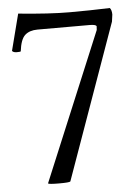

<svg xmlns="http://www.w3.org/2000/svg" viewBox="-52 -753 560 797"><g transform="rotate(-5 228.0 -354.5)"><path d="M54 -713Q184 -700 267.5 -700Q351 -700 435 -703Q443 -694 443 -675L439 -646L209 0Q205 4 162 4Q119 4 116 0L373 -617L374 -633Q370 -640 345 -640H128Q95 -640 76 -623Q57 -606 51 -556Q49 -554 34.5 -554Q20 -554 15 -561Z"/></g></svg>

Font: Esteban
Style: Regular
Weight: 400
Designer: Angelica Diaz Rivera
Foundry: Angelica Diaz Rivera
Version: Version 1.002